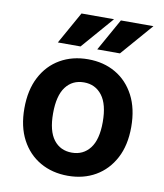

<svg xmlns="http://www.w3.org/2000/svg" viewBox="-83 -803 753 883"><g transform="rotate(10 293.0 -362.0)"><path d="M43 -260Q43 -346 75 -407Q107 -468 163.5 -500.5Q220 -533 293 -533Q366 -533 422 -500.5Q478 -468 510 -407Q542 -346 542 -260Q542 -175 510 -114.5Q478 -54 422 -21.5Q366 11 293 11Q220 11 163.5 -21.5Q107 -54 75 -114.5Q43 -175 43 -260ZM177 -260Q177 -178 208 -137.5Q239 -97 293 -97Q346 -97 377.5 -137.5Q409 -178 409 -260Q409 -343 377.5 -384Q346 -425 293 -425Q239 -425 208 -384Q177 -343 177 -260ZM142 -585 226 -735H378L248 -585ZM326 -585 410 -735H562L432 -585Z"/></g></svg>

Font: Radio Canada SemiBold
Style: Regular
Weight: 600
Designer: Charles Daoud, Etienne Aubert Bonn, Alexandre Saumier Demers, Jacques Le Bailly
Foundry: Radio-Canada
Version: Version 2.104; ttfautohint (v1.8.4.7-5d5b);gftools[0.9.28.de